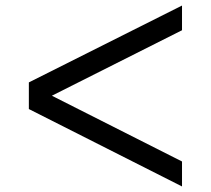

<svg xmlns="http://www.w3.org/2000/svg" viewBox="-20 -698 759 692"><path d="M636 -589V-678L84 -401V-305L636 -26V-116L167 -353Z"/></svg>

Font: Oakes Medium
Style: Regular
Weight: 500
Designer: Samuel Oakes
Foundry: Samuel Oakes
Version: Version 1.003;PS 001.003;hotconv 1.0.88;makeotf.lib2.5.64775